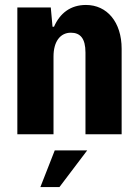

<svg xmlns="http://www.w3.org/2000/svg" viewBox="-20 -542 557 775"><path d="M50 0H196V-314C196 -374 223 -410 266 -410C304 -410 325 -387 325 -330V0H471V-345C471 -453 412 -522 327 -522C265 -522 222 -489 198 -434H192L185 -512H50ZM143 213H220L332 65H201Z"/></svg>

Font: Decalotype
Style: Bold
Weight: 700
Designer: Alfredo Marco Pradil
Foundry: Alfredo Marco Pradil
Version: Version 1.0